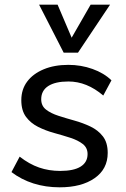

<svg xmlns="http://www.w3.org/2000/svg" viewBox="-20 -793 537 820"><path d="M235 7Q175 7 123 -9.5Q71 -26 29 -58L64 -124Q105 -92 147 -77.5Q189 -63 237 -63Q295 -63 324.5 -81.5Q354 -100 354 -135Q354 -162 333.5 -178Q313 -194 280.5 -204.5Q248 -215 211.5 -225Q175 -235 143 -251Q111 -267 91 -294Q71 -321 71 -365Q71 -411 96 -444.5Q121 -478 166.5 -497Q212 -516 272 -516Q326 -516 375 -498.5Q424 -481 456 -450L421 -385Q351 -445 272 -445Q216 -445 186 -425.5Q156 -406 156 -369Q156 -341 176.5 -325Q197 -309 229.5 -298.5Q262 -288 298 -278Q334 -268 366.5 -252.5Q399 -237 419.5 -210.5Q440 -184 440 -140Q440 -71 384 -32Q328 7 235 7ZM367 -773H450L313 -568H252L147 -773H226L286 -632Z"/></svg>

Font: Muli Medium
Style: Italic
Weight: 500
Italic angle: -4.541°
Designer: Vernon Adams
Foundry: Vernon Adams
Version: Version 2.100; ttfautohint (v1.8.1.43-b0c9)